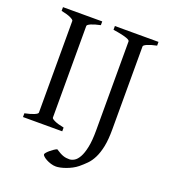

<svg xmlns="http://www.w3.org/2000/svg" viewBox="-144 -720 892 1010"><g transform="rotate(20 301.5 -214.5)"><path d="M34.2 0V-21Q67.4 -27.8 86.2 -35.9Q105 -43.9 105 -50.8V-564Q105 -569.8 87.2 -578.6Q69.3 -587.4 34.2 -594.2V-615.2H253.9V-594.2Q220.7 -587.4 201.9 -579.1Q183.1 -570.8 183.1 -564V-50.8Q183.1 -44.9 200.9 -36.4Q218.8 -27.8 253.9 -21V0ZM568.8 -594.2Q535.6 -587.4 516.8 -579.1Q498 -570.8 498 -564V-100.1Q498 -42 490 -3.2Q481.9 35.6 468.5 62.5Q455.1 89.4 437.5 107.2Q419.9 125 400.9 140.6Q387.7 151.4 371.8 159.7Q356 168 339.8 173.8Q323.7 179.7 309.3 182.6Q294.9 185.5 285.6 185.5Q271 185.5 256.3 180.9Q241.7 176.3 230.5 170.2Q219.2 164.1 212.2 157.5Q205.1 150.9 205.1 146.5Q205.1 142.6 211.4 135.3Q217.8 127.9 226.6 120.6Q235.4 113.3 245.1 106.7Q254.9 100.1 261.7 97.7Q275.4 106.4 285.6 112.1Q295.9 117.7 304.7 120.6Q313.5 123.5 321.5 124.5Q329.6 125.5 338.9 125.5Q351.6 125.5 366 117.2Q380.4 108.9 392.3 87.6Q404.3 66.4 412.1 29.3Q419.9 -7.8 419.9 -64.9V-564Q419.9 -566.9 416 -570.3Q412.1 -573.7 401.6 -577.6Q391.1 -581.5 372.6 -585.7Q354 -589.8 324.7 -594.2V-615.2H568.8Z"/></g></svg>

Font: Gentium Unicode
Style: Regular
Weight: 400
Version: Version 1.009